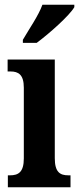

<svg xmlns="http://www.w3.org/2000/svg" viewBox="-20 -786 332 806"><path d="M76 -619V-606H134C188 -646 272 -721 292 -756V-766H158C142 -721 102 -664 76 -619ZM13 0H276V-50H267C232 -50 210 -63 210 -122V-536H12V-486H24C57 -486 80 -473 80 -418V-121C80 -63 57 -50 22 -50H13Z"/></svg>

Font: Noto Serif Sinhala ExtraCondensed
Style: Bold
Weight: 700
Width: 2
Designer: Jelle Bosma - Monotype Design Team
Foundry: Monotype Imaging Inc.
Version: Version 2.007